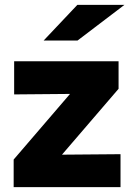

<svg xmlns="http://www.w3.org/2000/svg" viewBox="-20 -767 550 787"><path d="M36 0V-113L267 -382L38 -380V-516H466V-403L234 -133L474 -135V0ZM159 -601 297 -747H490L298 -601Z"/></svg>

Font: Red Hat Text
Style: Bold
Weight: 700
Designer: Pentagram, MCKL
Foundry: MCKL
Version: Version 1.030